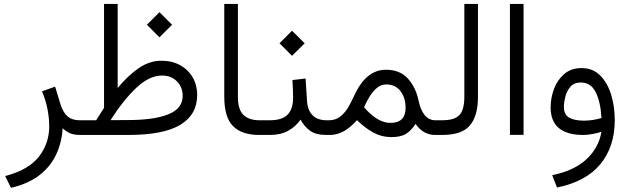

<svg xmlns="http://www.w3.org/2000/svg" viewBox="-20 -672 3136 956"><path d="M292 -33.7Q288.1 34.2 261.2 94Q234.4 153.8 179.2 198Q124 242.2 34.7 263.2L5.9 204.6Q123 173.8 174.1 107.4Q225.1 41 225.1 -42.5Q225.1 -83.5 216.6 -127.7Q208 -171.9 189.5 -217.3L254.4 -240.7L282.2 -149.4Q295.4 -109.9 317.6 -91.6Q339.8 -73.2 376.5 -73.2H395.5V0H381.3Q344.7 0 324.7 -10.3Q304.7 -20.5 292 -33.7Z M711.4 -548.8 773.9 -611.3 836.9 -548.8 773.9 -486.3ZM565.9 -233.9Q615.2 -293.9 669.4 -331.8Q723.6 -369.6 784.2 -369.6Q836.9 -369.6 877 -347.4Q917 -325.2 939.5 -286.4Q961.9 -247.6 961.9 -198.7Q961.4 -100.6 877.4 -50.3Q793.5 0 618.2 0H376V-73.2H459Q468.3 -88.9 478.3 -104.2Q488.3 -119.6 498 -134.8V-652.3H565.9ZM615.7 -74.2Q747.6 -74.2 818.6 -103Q889.6 -131.8 889.6 -194.8Q889.6 -237.8 861.1 -266.8Q832.5 -295.9 787.1 -295.9Q724.1 -295.9 659.7 -235.6Q595.2 -175.3 530.3 -73.7Z M1284.2 0H1271Q1184.6 0 1140.6 -43.7Q1096.7 -87.4 1096.7 -190.4V-652.3H1164.6V-189.9Q1164.6 -126 1192.4 -99.6Q1220.2 -73.2 1271 -73.2H1284.2Z M1619.6 0H1606.4Q1553.7 0 1524.9 -20.3Q1496.1 -40.5 1476.6 -76.2Q1451.2 -40.5 1413.8 -20.3Q1376.5 0 1323.7 0H1264.6V-73.2H1323.7Q1384.8 -73.2 1412.1 -101.3Q1439.5 -129.4 1439.5 -186.5Q1439.5 -208 1438.2 -230.5Q1437 -252.9 1436 -273.4L1501.5 -281.2L1508.8 -168.9Q1511.7 -123 1536.4 -98.1Q1561 -73.2 1606.9 -73.2H1619.6ZM1371.6 -456.5 1434.1 -519 1497.1 -456.5 1434.1 -394Z M1757.3 -73.7Q1727.1 -39.1 1693.6 -19.5Q1660.2 0 1620.6 0H1600.1V-73.2H1618.2Q1650.9 -73.2 1674.1 -91.6Q1697.3 -109.9 1713.4 -137.2Q1729.5 -164.6 1741.2 -190.4Q1772.5 -260.3 1812.3 -292.5Q1852.1 -324.7 1900.9 -324.7Q1971.7 -324.7 2011 -280.8Q2050.3 -236.8 2064 -171.9Q2073.2 -125.5 2094.2 -99.4Q2115.2 -73.2 2148.4 -73.2H2162.1V0H2147.9Q2086.4 0 2049.3 -55.2Q2027.3 -21.5 2001.2 -5.4Q1975.1 10.7 1928.2 10.7Q1880.4 10.7 1839.6 -11.5Q1798.8 -33.7 1757.3 -73.7ZM1792.5 -138.2Q1825.2 -100.1 1858.2 -80.1Q1891.1 -60.1 1924.3 -60.1Q1999.5 -60.1 1999.5 -135.3Q1999.5 -185.1 1974.1 -218.3Q1948.7 -251.5 1903.3 -251.5Q1877 -251.5 1856.4 -234.1Q1835.9 -216.8 1820.1 -190.7Q1804.2 -164.6 1792.5 -138.2Z M2142.6 0V-73.2H2182.1Q2227.5 -73.2 2251.2 -86.7Q2274.9 -100.1 2283.4 -126.2Q2292 -152.3 2292 -189.5V-652.3H2359.9V-189.9Q2359.9 -95.2 2319.8 -47.6Q2279.8 0 2181.6 0Z M2519 -652.3H2586.9V-0.5H2519Z M2974.6 -15.6Q2956.5 -9.8 2930.9 -4.9Q2905.3 0 2885.3 0Q2721.7 0 2721.7 -137.2Q2721.7 -184.6 2738.5 -229.5Q2755.4 -274.4 2789.6 -303.7Q2823.7 -333 2875.5 -333Q2931.6 -333 2968.3 -296.4Q3004.9 -259.8 3022.9 -200.7Q3041 -141.6 3041 -73.7Q3041 58.6 2969.2 145.5Q2897.5 232.4 2753.4 261.7L2729.5 200.2Q2839.4 177.7 2900.4 120.6Q2961.4 63.5 2974.6 -15.6ZM2975.1 -84.5Q2969.7 -167 2945.6 -214.1Q2921.4 -261.2 2871.6 -261.2Q2837.9 -261.2 2819.6 -239.5Q2801.3 -217.8 2794.4 -189Q2787.6 -160.2 2787.6 -139.6Q2787.6 -101.6 2813.7 -86.4Q2839.8 -71.3 2887.7 -71.3Q2931.2 -71.3 2975.1 -84.5Z"/></svg>

Font: Vazir Light FD-WOL
Style: Light-FD-WOL
Weight: 300
Designer: Saber Rastikerdar
Foundry: Saber Rastikerdar
Version: Version 30.1.0